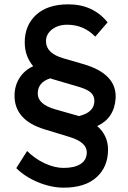

<svg xmlns="http://www.w3.org/2000/svg" viewBox="-20 -731 589 885"><path d="M274 134Q216 134 155.5 109Q95 84 55 44L105 -35Q141 1 186.5 22Q232 43 273 43Q324 43 352 24.5Q380 6 380 -29Q380 -75 303 -99L185 -135Q47 -177 47 -290Q47 -335 69.5 -371Q92 -407 133 -426Q94 -472 94 -536Q94 -614 146.5 -662.5Q199 -711 295 -711Q409 -711 476 -628L419 -562Q366 -617 290 -617Q248 -617 220 -595.5Q192 -574 192 -541Q192 -485 273 -462L366 -435Q519 -390 513 -278Q507 -186 428 -150Q478 -107 478 -41Q478 38 425 86Q372 134 274 134ZM154 -300Q154 -250 235 -227L330 -200Q333 -200 337 -198Q341 -196 344 -196Q415 -213 415 -266Q415 -289 399.5 -303.5Q384 -318 349 -329L220 -367L212 -370Q154 -352 154 -300Z"/></svg>

Font: Easer Grotesk
Style: Regular
Weight: 400
Designer: Boardeaser, Bonnie Shaver-Troup, Thomas Jockin
Foundry: Lexend
Version: Version 1.008;Glyphs 3.1.2 (3151)